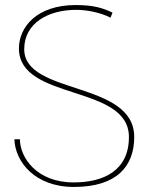

<svg xmlns="http://www.w3.org/2000/svg" viewBox="-20 -730 601 761"><path d="M37 -178C40 -89 118 11 273 11C444 11 512 -72 512 -187C512 -411 76 -352 76 -535C76 -639 172 -691 282 -691C325 -691 379 -680 418 -660L426 -680C386 -699 349 -710 280 -710C125 -710 55 -622 55 -538C55 -329 491 -397 491 -187C491 -54 391 -7 272 -7C124 -7 59 -107 59 -178Z"/></svg>

Font: Advent Pro
Style: Thin
Weight: 100
Designer: Andreas Kalpakidis
Foundry: Andreas Kalpakidis
Version: Version 2.002 2007